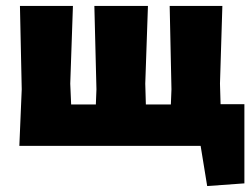

<svg xmlns="http://www.w3.org/2000/svg" viewBox="-20 -490 848 645"><path d="M801 -140V126L676 135L654 0H45L53 -190L47 -470H225L216 -209L219 -139H302L304 -190L297 -470H477L468 -209L470 -139H554L556 -190L550 -470H727L719 -209L721 -140Z"/></svg>

Font: Luna Sans Black
Style: Regular
Weight: 900
Designer: Juan Pablo del Peral
Foundry: Huerta Tipografica
Version: Version 2.001; ttfautohint (v1.5)